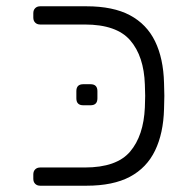

<svg xmlns="http://www.w3.org/2000/svg" viewBox="-20 -591 603 611"><path d="M108 0Q98 0 92 -6Q86 -12 86 -22V-36Q86 -46 92 -52Q98 -58 108 -58H250Q351 -58 394 -108.5Q437 -159 441 -249Q442 -272 442 -286Q442 -300 441 -322Q438 -412 394.5 -462.5Q351 -513 250 -513H108Q98 -513 92 -519Q86 -525 86 -535V-549Q86 -559 92 -565Q98 -571 108 -571H255Q340 -571 393.5 -542.5Q447 -514 473.5 -459.5Q500 -405 502 -327Q503 -305 503 -286Q503 -267 502 -244Q500 -167 473.5 -112Q447 -57 393.5 -28.5Q340 0 255 0ZM245 -256Q223 -256 223 -278V-301Q223 -323 245 -323H268Q290 -323 290 -301V-278Q290 -256 268 -256Z"/></svg>

Font: Rubik Light
Style: Regular
Weight: 300
Designer: Hubert and Fischer
Foundry: Hubert and Fischer
Version: Version 2.300;gftools[0.9.30]